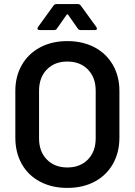

<svg xmlns="http://www.w3.org/2000/svg" viewBox="-20 -909 661 939"><path d="M55 -236V-464Q55 -536 87 -591.5Q119 -647 176.5 -677.5Q234 -708 309 -708Q385 -708 442.5 -677.5Q500 -647 532 -591.5Q564 -536 564 -464V-236Q564 -163 532 -107Q500 -51 442.5 -20.5Q385 10 309 10Q234 10 176 -20.5Q118 -51 86.5 -107Q55 -163 55 -236ZM448 -232V-465Q448 -530 410 -569Q372 -608 309 -608Q247 -608 209 -569Q171 -530 171 -465V-232Q171 -168 209 -129Q247 -90 309 -90Q372 -90 410 -129Q448 -168 448 -232ZM166 -777 242 -882Q247 -889 256 -889H361Q370 -889 375 -882L451 -777Q454 -773 454 -769Q454 -762 444 -762H374Q365 -762 360 -770L313 -837Q311 -839 309 -839Q307 -839 306 -837L259 -770Q254 -762 245 -762H174Q166 -762 164 -766.5Q162 -771 166 -777Z"/></svg>

Font: Amber EN SemiBold
Style: Regular
Weight: 600
Designer: Jeremy Tribby
Foundry: Tribby Type
Version: Version 1.408 November 24, 2021